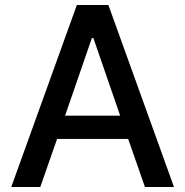

<svg xmlns="http://www.w3.org/2000/svg" viewBox="-20 -747 740 767"><path d="M287 -727H413L675 0H559L492 -192H208L141 0H25ZM353 -595H347L240 -285H460Z"/></svg>

Font: Sinter Medium
Style: Regular
Weight: 500
Foundry: Adobe & rsms
Version: Version 1.000